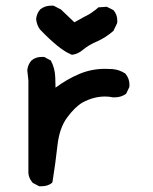

<svg xmlns="http://www.w3.org/2000/svg" viewBox="-20 -645 540 677"><path d="M127 -444.3Q129.9 -444.3 135.7 -444.3L159.2 -431.6Q173.8 -404.3 174.8 -373Q175.8 -354.5 175.8 -335.9Q216.8 -366.2 259.8 -384.3Q302.7 -402.3 350.6 -402.3Q363.3 -402.3 377 -401.4Q400.4 -399.4 421.9 -385.7Q436.5 -368.2 436.5 -346.7Q436.5 -338.9 435.5 -336.9L424.8 -314.5Q407.2 -301.8 385.7 -301.8Q382.8 -301.8 377.9 -301.8Q364.3 -304.7 350.6 -304.7Q309.6 -304.7 270.5 -283.2Q245.1 -268.6 217.3 -231.4Q189.5 -194.3 182.6 -132.3Q175.8 -70.3 165 -2.9L163.1 0Q148.4 11.7 127 11.7Q124 11.7 118.2 11.7L95.7 0Q81.1 -16.6 80.1 -35.2V-361.3L76.2 -397.5Q78.1 -417 90.8 -431.6Q105.5 -444.3 127 -444.3ZM160.2 -625Q163.1 -625 168.9 -625L195.3 -611.3L242.2 -566.4Q262.7 -578.1 275.9 -585Q289.1 -591.8 294.4 -594.7Q299.8 -597.7 304.7 -601.6Q315.4 -608.4 327.1 -619.1L356.4 -621.1L379.9 -609.4Q393.6 -593.8 393.6 -572.3Q393.6 -564.5 392.6 -562.5L379.9 -536.1Q351.6 -511.7 322.3 -499Q293 -486.3 275.4 -471.7Q254.9 -454.1 235.4 -452.1H233.4L230.5 -453.1Q189.5 -469.7 121.1 -541Q109.4 -556.6 107.4 -578.1Q109.4 -597.7 122.1 -612.3Q138.7 -625 160.2 -625Z"/></svg>

Font: JasonHandwriting2
Style: SemiBold
Weight: 600
Version: Version 1.04.7